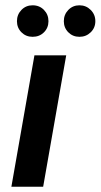

<svg xmlns="http://www.w3.org/2000/svg" viewBox="-20 -705 380 725"><path d="M23 0 110 -496H230L143 0ZM103 -566Q78 -566 61 -583Q44 -600 44 -625Q44 -650 61 -667.5Q78 -685 103 -685Q129 -685 146 -667.5Q163 -650 163 -625Q163 -600 146 -583Q129 -566 103 -566ZM280 -566Q255 -566 238 -583Q221 -600 221 -625Q221 -650 238 -667.5Q255 -685 280 -685Q305 -685 322.5 -667.5Q340 -650 340 -625Q340 -600 322.5 -583Q305 -566 280 -566Z"/></svg>

Font: DM Sans 24pt SemiBold
Style: Italic
Weight: 600
Italic angle: -10°
Designer: Colophon Foundry, Jonny Pinhorn
Foundry: Colophon Foundry
Version: Version 4.004;gftools[0.9.30]